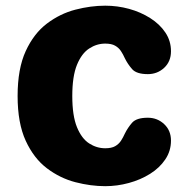

<svg xmlns="http://www.w3.org/2000/svg" viewBox="-20 -645 659 676"><path d="M350.5 10.5Q299.5 10.5 245.5 -3.5Q191.5 -17.5 145.2 -52.5Q99 -87.5 70.5 -149.5Q42 -211.5 42 -307Q42 -403 70.5 -465Q99 -527 145.2 -562Q191.5 -597 245.5 -611Q299.5 -625 350.5 -625Q393.5 -625 434.5 -613.8Q475.5 -602.5 509 -581.2Q542.5 -560 562.2 -530.5Q582 -501 582 -464.5Q582 -428.5 558 -406.2Q534 -384 500.5 -384Q460.5 -384 445 -401.8Q429.5 -419.5 419.5 -440Q413.5 -453.5 405.8 -465.2Q398 -477 385.2 -484.2Q372.5 -491.5 350.5 -491.5Q320.5 -491.5 294 -474.2Q267.5 -457 251 -416.8Q234.5 -376.5 234.5 -307Q234.5 -237.5 251 -197.2Q267.5 -157 294 -140Q320.5 -123 350.5 -123Q372.5 -123 385.2 -130.2Q398 -137.5 405.8 -149.2Q413.5 -161 419.5 -174.5Q429.5 -195 445 -212.8Q460.5 -230.5 500.5 -230.5Q534 -230.5 558 -208Q582 -185.5 582 -150Q582 -113.5 562 -83.8Q542 -54 508.5 -33Q475 -12 433.8 -0.8Q392.5 10.5 350.5 10.5Z"/></svg>

Font: Sono Monospace ExtraBold
Style: Regular
Weight: 800
Version: Version 2.112